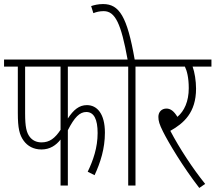

<svg xmlns="http://www.w3.org/2000/svg" viewBox="-20 -916 1064 948"><path d="M315 -587H551V-622H0V-587H68V-358C68 -283 76 -250 97 -221C116 -195 145 -178 185 -178C227 -178 257 -199 279 -227V0H315V-273C348 -338 374 -363 406 -363C444 -363 462 -327 462 -259C462 -187 440 -124 413 -68L447 -51C476 -114 498 -182 498 -261C498 -355 459 -397 409 -397C371 -397 343 -374 315 -331ZM104 -587H279V-275C251 -233 225 -213 185 -213C161 -213 141 -222 127 -240C111 -261 104 -289 104 -356Z M649 -587H735V-622H645C608 -834 569 -896 489 -896C465 -896 445 -891 430 -886L441 -851C456 -857 472 -861 492 -861C549 -861 578 -799 610 -622H539V-587H613V0H649Z M993 -8C933 -82 866 -184 821 -270C887 -307 948 -360 948 -478C948 -517 941 -560 931 -587H1024V-622H723V-587H893C903 -567 912 -532 912 -481C912 -415 890 -368 856 -339C839 -367 822 -380 802 -380C778 -380 762 -363 762 -339C762 -319 767 -302 785 -266C812 -212 882 -94 964 12Z"/></svg>

Font: Noto Sans ExtraCondensed ExtraLight
Style: Italic
Weight: 200
Width: 2
Italic angle: -12°
Designer: Monotype Design Team
Foundry: Monotype Imaging Inc.
Version: Version 2.013